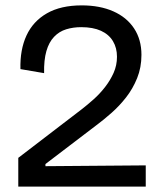

<svg xmlns="http://www.w3.org/2000/svg" viewBox="-20 -694 612 714"><path d="M48 0V-107L283 -287Q305 -304 328 -324.5Q351 -345 370.5 -370Q390 -395 402.5 -423Q415 -451 415 -483Q415 -516 400 -541Q385 -566 355.5 -579.5Q326 -593 282 -593Q252 -593 226 -585Q200 -577 181 -557Q162 -537 152.5 -504Q143 -471 144 -422L56 -437Q54 -509 78.5 -562Q103 -615 154.5 -644.5Q206 -674 284 -674Q351 -674 401 -652Q451 -630 478.5 -588.5Q506 -547 506 -490Q506 -443 490 -403.5Q474 -364 449 -332Q424 -300 394.5 -274Q365 -248 338 -228L149 -84V-76L522 -79V0Z"/></svg>

Font: Bricolage Grotesque 17pt
Style: Regular
Weight: 400
Version: Version 1.001;gftools[0.9.33.dev8+g029e19f]